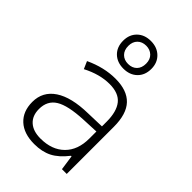

<svg xmlns="http://www.w3.org/2000/svg" viewBox="-227 -846 945 945"><g transform="rotate(45 246.0 -373.5)"><path d="M381.8 0 370.6 -78.1H366.7Q329.6 -30.3 290.5 -10.5Q251.5 9.3 197.8 9.3Q125 9.3 84.7 -28.1Q44.4 -65.4 44.4 -130.9Q44.4 -203.1 104.5 -243.2Q164.6 -283.2 278.3 -285.2L372.1 -288.1V-320.8Q372.1 -391.1 343.5 -426.8Q314.9 -462.4 251.5 -462.4Q183.1 -462.4 109.9 -424.3L92.8 -463.4Q174.3 -501.5 253.4 -501.5Q334.5 -501.5 374.8 -459.2Q415 -417 415 -327.6V0ZM200.2 -31.7Q279.3 -31.7 325 -76.9Q370.6 -122.1 370.6 -202.1V-251L284.2 -247.1Q180.7 -242.2 136.5 -214.8Q92.3 -187.5 92.3 -129.4Q92.3 -83 120.6 -57.4Q148.9 -31.7 200.2 -31.7ZM344.2 -660.2Q344.2 -616.2 316.9 -589.8Q289.6 -563.5 245.6 -563.5Q201.7 -563.5 174.6 -589.8Q147.5 -616.2 147.5 -660.2Q147.5 -703.1 174.6 -729.5Q201.7 -755.9 245.6 -755.9Q289.6 -755.9 316.9 -729.2Q344.2 -702.6 344.2 -660.2ZM183.6 -660.2Q183.6 -630.4 200.7 -613.3Q217.8 -596.2 245.6 -596.2Q273.9 -596.2 290.8 -613.3Q307.6 -630.4 307.6 -660.2Q307.6 -689.5 290 -706.3Q272.5 -723.1 245.6 -723.1Q217.8 -723.1 200.7 -706.1Q183.6 -689 183.6 -660.2Z"/></g></svg>

Font: Bpm'online Open Sans Light
Style: Regular
Weight: 300
Foundry: Ascender Corporation
Version: Version 1.10